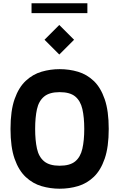

<svg xmlns="http://www.w3.org/2000/svg" viewBox="-20 -1139 726 1169"><path d="M343 10Q287 10 233.5 -5.5Q180 -21 137 -61Q94 -101 69 -172Q44 -243 44 -354Q44 -465 69 -536Q94 -607 137 -647Q180 -687 233.5 -702.5Q287 -718 343 -718Q402 -718 455.5 -702Q509 -686 551 -646Q593 -606 617.5 -535Q642 -464 642 -354Q642 -244 617.5 -173Q593 -102 551 -62Q509 -22 455.5 -6Q402 10 343 10ZM343 -130Q406 -130 438 -156.5Q470 -183 481.5 -233.5Q493 -284 493 -354Q493 -425 481.5 -475Q470 -525 438 -551.5Q406 -578 343 -578Q281 -578 248.5 -551Q216 -524 205 -474Q194 -424 194 -354Q194 -285 205 -234.5Q216 -184 248.5 -157Q281 -130 343 -130ZM341 -807 251 -897 341 -987 431 -897ZM172 -1059V-1119H512V-1059Z"/></svg>

Font: Rowdies Light
Style: Regular
Weight: 300
Designer: Jaikishan Patel
Version: Version 1.000; ttfautohint (v1.8.3)